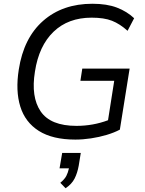

<svg xmlns="http://www.w3.org/2000/svg" viewBox="-20 -734 771 1022"><path d="M381 9Q260 9 187 -37Q114 -83 88 -167Q62 -251 80 -364Q106 -532 209.5 -623Q313 -714 472 -714Q549 -714 602.5 -693.5Q656 -673 694 -637L659 -570Q618 -607 576 -623.5Q534 -640 468 -640Q343 -640 265 -565Q187 -490 166 -353Q144 -218 196.5 -141Q249 -64 387 -64Q475 -64 555 -94L588 -304H408L418 -369H670L618 -44Q588 -28 548 -16Q508 -4 464.5 2.5Q421 9 381 9ZM329 268 301 239Q324 220 333 202.5Q342 185 347 162H297L311 80H410L399 148Q392 187 377 216.5Q362 246 329 268Z"/></svg>

Font: Mulish
Style: Italic
Weight: 400
Italic angle: -9°
Designer: Vernon Adams
Foundry: Vernon Adams
Version: Version 3.603; ttfautohint (v1.8.3)